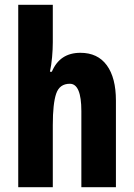

<svg xmlns="http://www.w3.org/2000/svg" viewBox="-20 -780 558 800"><path d="M200 -604Q200 -575 197 -541.5Q194 -508 188 -481H196Q229 -560 315 -560Q387 -560 425 -508Q463 -456 463 -361V0H319V-317Q319 -431 271 -431Q228 -431 214 -389.5Q200 -348 200 -259V0H56V-760H200Z"/></svg>

Font: Noto Sans Gurmukhi ExtraCondensed ExtraBold
Style: Regular
Weight: 800
Width: 2
Designer: Jelle Bosma - Monotype Design Team
Foundry: Monotype Imaging Inc.
Version: Version 2.004; ttfautohint (v1.8.4.7-5d5b)